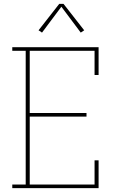

<svg xmlns="http://www.w3.org/2000/svg" viewBox="-20 -981 640 1001"><path d="M44 0V-19H114V-716H44V-735H494V-590H473V-716H135V-392H431V-373H135V-19H473V-145H494V0ZM199 -811 181 -823 289 -961H311L419 -823L401 -811L300 -946Z"/></svg>

Font: Iosevka Slab Thin Extended
Style: Regular
Weight: 100
Width: 7
Monospace: yes
Designer: Belleve Invis
Foundry: Belleve Invis
Version: Version 11.1.1; ttfautohint (v1.8.3)